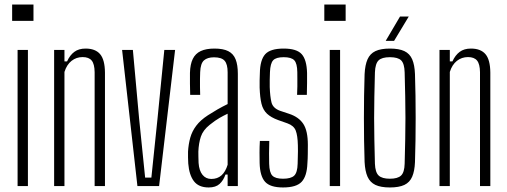

<svg xmlns="http://www.w3.org/2000/svg" viewBox="-20 -820 2235 846"><path d="M33.5 -728V-800H127.5V-728ZM57.5 0V-600H103V0Z M218.5 0V-600H264V-549.5H275.5Q288 -577 307.5 -591.5Q327 -606 357 -606Q400 -606 421 -581.5Q442 -557 442.5 -500V0H397V-502Q396.5 -538 384 -553.2Q371.5 -568.5 344 -568.5Q316.5 -568.5 295.2 -551.8Q274 -535 264 -503V0Z M585.5 0 518 -600H565.5L593 -297L619.5 -37.5H647L674 -297L704 -600H751.5L681 0Z M899.5 6Q855.5 6 834.5 -21.5Q813.5 -49 809.5 -99.5Q809 -113 808.5 -126Q808 -139 808.5 -152Q810.5 -185.5 818.5 -213.8Q826.5 -242 844.8 -266.2Q863 -290.5 896 -312Q916 -325 938.2 -337.8Q960.5 -350.5 983 -361.5V-501.5Q983 -537 969.8 -552.2Q956.5 -567.5 923 -567.5Q894 -567.5 878.8 -554Q863.5 -540.5 862 -502Q861.5 -489.5 861.2 -472.2Q861 -455 861.2 -436.5Q861.5 -418 862 -402H818Q817.5 -425 817 -451.5Q816.5 -478 817 -499Q818 -537 829.5 -560.5Q841 -584 864.5 -595Q888 -606 925 -606Q963.5 -606 986 -594.5Q1008.5 -583 1018.2 -558.5Q1028 -534 1028 -494.5V0H983V-51H973.5Q964.5 -25 947.5 -9.5Q930.5 6 899.5 6ZM911 -31.5Q938 -31.5 955.8 -47.2Q973.5 -63 983 -94V-319Q966 -311 947.5 -300.5Q929 -290 904 -270Q874.5 -246.5 865 -217.8Q855.5 -189 854 -152Q854 -143.5 854.2 -129.8Q854.5 -116 855 -102Q857.5 -68 872.2 -49.8Q887 -31.5 911 -31.5Z M1227 6Q1170.5 6 1148 -19Q1125.5 -44 1124 -101.5Q1123.5 -122.5 1123.5 -147.5Q1123.5 -172.5 1125 -199H1166.5Q1165.5 -169 1165.5 -144.2Q1165.5 -119.5 1166 -98.5Q1167 -59.5 1180.2 -46Q1193.5 -32.5 1227 -32.5Q1262 -32.5 1276.2 -46Q1290.5 -59.5 1291.5 -98.5Q1292 -113.5 1292.2 -127Q1292.5 -140.5 1292.8 -153.8Q1293 -167 1292.5 -180Q1291.5 -223 1283 -244.8Q1274.5 -266.5 1246.5 -276.5L1205.5 -291Q1174 -302.5 1156.5 -319Q1139 -335.5 1132.2 -362.8Q1125.5 -390 1124 -434Q1123.5 -451.5 1124 -466Q1124.5 -480.5 1125 -497.5Q1126 -556 1148.5 -581Q1171 -606 1230 -606Q1287.5 -606 1309.5 -581.2Q1331.5 -556.5 1333 -498.5Q1333 -478.5 1333 -453.8Q1333 -429 1332 -402H1289Q1290 -421 1290.2 -438.8Q1290.5 -456.5 1290.2 -472.8Q1290 -489 1290 -502Q1289.5 -540.5 1276.8 -554.2Q1264 -568 1230 -568Q1196 -568 1183.5 -554.2Q1171 -540.5 1169.5 -502Q1169 -483 1168.5 -468.8Q1168 -454.5 1168.5 -436.5Q1170 -394.5 1176.2 -369Q1182.5 -343.5 1213.5 -332L1254 -318.5Q1296.5 -304.5 1316.5 -274Q1336.5 -243.5 1336.5 -181.5Q1336.5 -163 1336.2 -141.2Q1336 -119.5 1334.5 -100.5Q1332.5 -44 1309.2 -19Q1286 6 1227 6Z M1409 -728V-800H1503V-728ZM1433 0V-600H1478.5V0Z M1698 6Q1658 6 1634.2 -5.2Q1610.5 -16.5 1599.5 -41.2Q1588.5 -66 1586.5 -106Q1585 -152 1584.2 -201Q1583.5 -250 1583.5 -299.5Q1583.5 -349 1584.2 -398Q1585 -447 1586.5 -493.5Q1588.5 -534 1599.5 -558.8Q1610.5 -583.5 1634.2 -594.8Q1658 -606 1698 -606Q1738 -606 1761.8 -594.8Q1785.5 -583.5 1796.2 -558.8Q1807 -534 1808.5 -493.5Q1810 -447 1810.8 -398.2Q1811.5 -349.5 1811.5 -300Q1811.5 -250.5 1810.8 -201.5Q1810 -152.5 1808.5 -106Q1807 -66.5 1796.2 -41.5Q1785.5 -16.5 1761.8 -5.2Q1738 6 1698 6ZM1698 -32.5Q1732.5 -32.5 1747.2 -46.5Q1762 -60.5 1763 -98.5Q1764.5 -156.5 1765.5 -205.2Q1766.5 -254 1766.5 -300Q1766.5 -346 1765.5 -394.8Q1764.5 -443.5 1763 -501Q1762 -539.5 1747.8 -553.8Q1733.5 -568 1698 -568Q1662.5 -568 1648 -553.8Q1633.5 -539.5 1632 -501Q1630.5 -443.5 1629.5 -394.8Q1628.5 -346 1628.5 -299.8Q1628.5 -253.5 1629.5 -204.8Q1630.5 -156 1632 -98.5Q1633.5 -60.5 1648.5 -46.5Q1663.5 -32.5 1698 -32.5ZM1679.5 -640 1742.5 -747H1781L1716.5 -640Z M1916.5 0V-600H1962V-549.5H1973.5Q1986 -577 2005.5 -591.5Q2025 -606 2055 -606Q2098 -606 2119 -581.5Q2140 -557 2140.5 -500V0H2095V-502Q2094.5 -538 2082 -553.2Q2069.5 -568.5 2042 -568.5Q2014.5 -568.5 1993.2 -551.8Q1972 -535 1962 -503V0Z"/></svg>

Font: Big Shoulders Display Thin Light
Style: Regular
Weight: 300
Version: Version 2.002